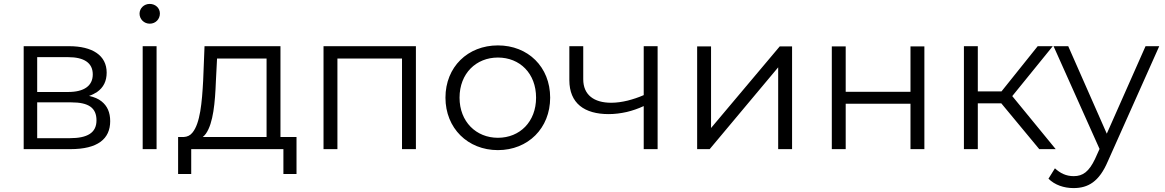

<svg xmlns="http://www.w3.org/2000/svg" viewBox="-20 -762 5953 981"><path d="M340 0C479 0 543 -52 543 -143C543 -188 528 -221 499 -244C483 -257 462 -266 435 -272C450 -277 464 -284 476 -292C509 -315 525 -348 525 -391C525 -479 452 -526 333 -526H101V0ZM170 -470H328C409 -470 454 -441 454 -382C454 -323 409 -292 328 -292H170ZM170 -239H344C433 -239 473 -211 473 -147C473 -83 426 -56 337 -56H170Z M745 -641C776 -641 797 -665 797 -693C797 -721 774 -742 745 -742C716 -742 693 -720 693 -692C693 -664 716 -641 745 -641ZM780 0V-526H709V0Z M957 127V0H1428V127H1495V-62H1413V-526H1025L1018 -350C1012 -239 1003 -132 963 -84C952 -70 937 -63 919 -62H890V127ZM1016 -62C1022 -67 1027 -72 1032 -79C1070 -133 1079 -240 1083 -346L1089 -463H1342V-62Z M1704 0V-463H2034V0H2105V-526H1633V0Z M2524 5C2678 5 2791 -107 2791 -263C2791 -420 2678 -530 2524 -530C2370 -530 2256 -420 2256 -263C2256 -107 2370 5 2524 5ZM2524 -58C2413 -58 2328 -140 2328 -263C2328 -387 2413 -468 2524 -468C2636 -468 2719 -387 2719 -263C2719 -140 2636 -58 2524 -58Z M3340 0V-526H3269V-276C3242 -264 3214 -255 3187 -248C3158 -241 3130 -237 3103 -237C3015 -237 2960 -277 2960 -357V-526H2889V-353C2889 -234 2966 -179 3090 -179C3121 -179 3152 -183 3183 -190C3212 -197 3241 -207 3269 -220V0Z M3606 0 3956 -418V0H4027V-525H3964L3613 -108V-525H3542V0Z M4301 0V-232H4632V0H4703V-525H4632V-293H4301V-525H4230V0Z M4976 -295V-526H4905V0H4976V-234H5096L5290 0H5374L5152 -271L5359 -526H5282L5097 -295Z M5465 199C5540 199 5596 166 5640 63L5903 -526H5833L5635 -79L5438 -526H5363L5598 -1L5575 50C5544 115 5513 138 5466 138C5427 138 5397 123 5370 98L5337 151C5369 183 5416 199 5465 199Z"/></svg>

Font: Montserrat Z
Style: Regular
Weight: 400
Designer: Julieta Ulanovsky
Foundry: Julieta Ulanovsky
Version: Version 8.000